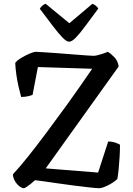

<svg xmlns="http://www.w3.org/2000/svg" viewBox="-20 -988 698 1008"><path d="M104 0Q95 0 81.5 -10.5Q68 -21 58 -38Q48 -55 48 -73Q85 -113 128.5 -167.5Q172 -222 222 -289Q272 -356 328 -433Q360 -478 394.5 -526.5Q429 -575 464 -627L179 -636L151 -490Q144 -487 128 -483Q112 -479 91 -479Q84 -504 77 -535Q70 -566 65.5 -598.5Q61 -631 60 -658Q68 -669 83.5 -679Q99 -689 116 -697.5Q133 -706 147 -711Q161 -716 167 -716Q175 -716 206 -714Q237 -712 279 -709Q321 -706 362.5 -702.5Q404 -699 434.5 -697Q465 -695 471 -695Q480 -695 494 -698.5Q508 -702 522.5 -707Q537 -712 546 -716Q562 -707 580.5 -687.5Q599 -668 603 -639L220 -104L495 -82L548 -245Q569 -245 586 -239Q603 -233 610 -228Q610 -198 608 -164.5Q606 -131 603 -100.5Q600 -70 596 -48Q586 -39 573.5 -30.5Q561 -22 547 -15Q533 -8 521 -4Q509 0 500 0Q486 0 450.5 -4Q415 -8 371 -13.5Q327 -19 283 -25.5Q239 -32 206.5 -36.5Q174 -41 164 -42Q152 -31 140 -21.5Q128 -12 118.5 -6Q109 0 104 0ZM343 -769Q329 -769 307 -792Q285 -815 255.5 -854Q226 -893 189 -942Q193 -950 202 -958Q211 -966 220 -968L344 -866L465 -968Q474 -965 483 -958Q492 -951 496 -943Q458 -892 429 -852.5Q400 -813 378.5 -791Q357 -769 343 -769Z"/></svg>

Font: Texturina Medium
Style: Regular
Weight: 500
Designer: Guillermo Torres Carreño
Foundry: Omnibus-Type
Version: Version 1.003